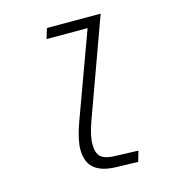

<svg xmlns="http://www.w3.org/2000/svg" viewBox="-107 -802 828 900"><g transform="rotate(-15 307.0 -351.5)"><path d="M233.9 -244.1 386.2 -660.2H187L202.1 -710H462.9L291 -235.8Q267.1 -170.9 267.1 -127Q267.1 -85 286.9 -67.1Q306.6 -49.3 352.1 -47.9L467.8 -43.9L453.1 6.8L345.2 3.9Q274.4 1.5 240.2 -28.6Q206.1 -58.6 206.1 -119.1Q206.1 -167 233.9 -244.1Z"/></g></svg>

Font: IntelOne Mono Light
Style: Italic
Weight: 300
Italic angle: -16°
Designer: Fred Shallcrass
Foundry: Frere-Jones Type LLC
Version: Version 1.200;hotconv 1.1.0;makeotfexe 2.6.0;FJTRelease1.2